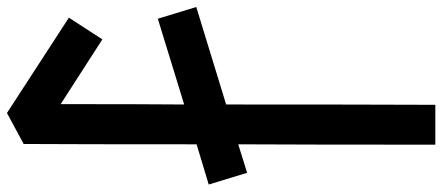

<svg xmlns="http://www.w3.org/2000/svg" viewBox="-364 -868 1216 527"><g transform="rotate(-90 243.5 -605.0)"><path d="M487.3 -673.8Q476.6 -709 455.1 -779.3Q377 -754.9 219.7 -707Q220.7 -820.3 220.7 -1045.9Q280.3 -1007.8 398.4 -931.6Q418 -961.9 458 -1023.4Q371.1 -1080.1 196.3 -1193.4Q168 -1177.7 111.3 -1147.5Q110.4 -989.3 110.4 -672.9Q73.2 -662.1 0 -639.6Q10.7 -604.5 32.2 -534.2Q57.6 -542 110.4 -558.6Q109.4 -377.9 109.4 -17.6Q145.5 -17.6 218.8 -17.6Q219.7 -209 219.7 -591.8Q308.6 -619.1 487.3 -673.8Z"/></g></svg>

Font: Hector
Style: bold
Weight: 400
Designer: Cristian Lopez
Version: Version 1.0